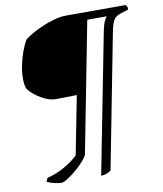

<svg xmlns="http://www.w3.org/2000/svg" viewBox="-96 -782 898 1059"><g transform="rotate(-10 352.5 -252.0)"><path d="M162 200Q145 200 120.5 194Q96 188 82 180Q85 167 93 159Q140 148 187 121.5Q234 95 265 65L329 -262Q290 -261 261 -260.5Q232 -260 212 -260Q186 -260 160.5 -270.5Q135 -281 114 -295.5Q93 -310 79 -324Q65 -338 61 -345Q57 -353 54.5 -368.5Q52 -384 52 -402Q52 -436 59.5 -474.5Q67 -513 80.5 -550Q94 -587 110 -613Q124 -624 150 -639.5Q176 -655 210 -669.5Q244 -684 279.5 -694Q315 -704 348 -704H681Q684 -700 687.5 -694Q691 -688 689 -677L648 -664Q621 -656 608.5 -639Q596 -622 587 -578L440 180Q418 198 384 200L538 -589Q545 -622 553.5 -639Q562 -656 567 -661H458L316 70Q309 86 289 108Q269 130 244 151Q219 172 196.5 186Q174 200 162 200Z"/></g></svg>

Font: Texturina Thin
Style: Italic
Weight: 100
Italic angle: -11°
Designer: Guillermo Torres Carreño
Foundry: Omnibus-Type
Version: Version 1.002; ttfautohint (v1.8.3)